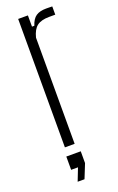

<svg xmlns="http://www.w3.org/2000/svg" viewBox="-149 -642 520 843"><g transform="rotate(-20 111.0 -220.0)"><path d="M57.5 0V-600H103V-547.5H114Q123.5 -577.5 141 -589.2Q158.5 -601 188.5 -601Q196 -601 203.5 -600.8Q211 -600.5 217 -600.5V-562H189Q151 -562 131.5 -547Q112 -532 103 -496V0ZM58.5 161 81.5 102H49.5V40H117V95L90.5 161Z"/></g></svg>

Font: Big Shoulders Display Thin Light
Style: Regular
Weight: 300
Version: Version 2.002